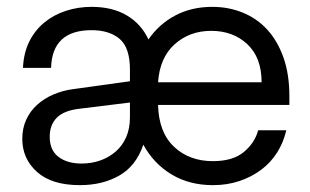

<svg xmlns="http://www.w3.org/2000/svg" viewBox="-20 -530 903 560"><path d="M601 10Q532 10 480 -21.5Q428 -53 398 -108Q377 -46 328 -18Q279 10 213 10Q131 10 88 -28.5Q45 -67 45 -125Q45 -156 56.5 -181Q68 -206 88.5 -224.5Q109 -243 136 -254.5Q163 -266 193 -270L359 -293V-327Q359 -391 329 -416.5Q299 -442 247 -442Q132 -442 129 -332H47Q49 -376 65.5 -409Q82 -442 109.5 -464.5Q137 -487 172.5 -498.5Q208 -510 247 -510Q308 -510 350 -485Q392 -460 413 -415Q444 -460 491.5 -485Q539 -510 599 -510Q647 -510 688.5 -493Q730 -476 760 -443Q790 -410 807 -361.5Q824 -313 824 -250V-224H441Q443 -144 487.5 -102Q532 -60 601 -60Q659 -60 691 -86.5Q723 -113 733 -150H815Q807 -115 788.5 -85.5Q770 -56 742 -35Q714 -14 678.5 -2Q643 10 601 10ZM125 -131Q125 -92 150.5 -72.5Q176 -53 218 -53Q247 -53 272.5 -62Q298 -71 317.5 -88Q337 -105 348 -130Q359 -155 359 -188V-231L213 -213Q167 -208 146 -187Q125 -166 125 -131ZM743 -290Q743 -362 701.5 -401Q660 -440 596 -440Q533 -440 489.5 -401Q446 -362 441 -290Z"/></svg>

Font: CyStack Display
Style: Regular
Weight: 400
Designer: Weizhong Zhang
Foundry: 本地遙控
Version: Version 1.000;Glyphs 3.1.2 (3151)